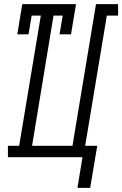

<svg xmlns="http://www.w3.org/2000/svg" viewBox="-20 -755 587 922"><path d="M352 147 376 0H18V-55H72L176 -680H132L117 -590H63L87 -735H345L321 -590H266L281 -680H237L134 -55H328L441 -735H547V-680H493L389 -55H447L413 147Z"/></svg>

Font: Iosevka Slab Light
Style: Italic
Weight: 300
Italic angle: -9°
Monospace: yes
Designer: Belleve Invis
Foundry: Belleve Invis
Version: Version 11.1.1; ttfautohint (v1.8.3)